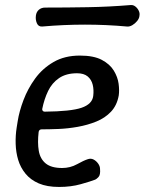

<svg xmlns="http://www.w3.org/2000/svg" viewBox="-20 -730 573 760"><path d="M214 10Q166 10 133.5 -4Q101 -18 81 -42.5Q61 -67 52 -97Q43 -127 42 -160.5Q41 -194 46 -225L50 -250Q56 -289 73 -334Q90 -379 119 -419Q148 -459 192 -484.5Q236 -510 296 -510Q351 -510 383 -493Q415 -476 430.5 -450.5Q446 -425 449.5 -398.5Q453 -372 450 -352Q443 -313 419.5 -288Q396 -263 361.5 -249Q327 -235 288 -228Q249 -221 211.5 -219.5Q174 -218 145 -218Q140 -218 137 -215.5Q134 -213 133 -208Q128 -165 133.5 -133Q139 -101 161 -83Q183 -65 226 -65Q258 -65 285 -80Q312 -95 328 -100Q340 -104 350.5 -98.5Q361 -93 368.5 -82.5Q376 -72 376 -61Q378 -38 370 -29.5Q362 -21 357 -19Q339 -12 300 -1Q261 10 214 10ZM157 -288Q261 -289 303 -303.5Q345 -318 349 -350Q352 -374 347 -394.5Q342 -415 327 -427.5Q312 -440 285 -440Q242 -440 214 -421Q186 -402 170.5 -370Q155 -338 147 -298Q147 -294 149.5 -291Q152 -288 157 -288ZM532 -667Q531 -657 523 -647Q515 -637 504 -630.5Q493 -624 483 -625Q318 -640 147 -625Q132 -624 126 -638Q120 -652 122 -667V-668Q124 -683 134 -691.5Q144 -700 159 -700Q243 -700 327.5 -701.5Q412 -703 497 -710Q507 -711 515.5 -704.5Q524 -698 529 -688Q534 -678 532 -668Z"/></svg>

Font: Winky Sans
Style: Italic
Weight: 400
Italic angle: -8.97852°
Designer: Simon Atzbach
Foundry: typofactur
Version: Version 1.205